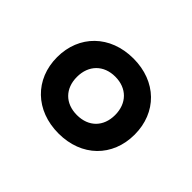

<svg xmlns="http://www.w3.org/2000/svg" viewBox="-81 -922 590 590"><g transform="rotate(45 214.0 -627.0)"><path d="M214 -464C314 -464 382 -531 382 -627C382 -723 314 -790 214 -790C113 -790 45 -722 45 -627C45 -531 114 -464 214 -464ZM214 -544C163 -544 131 -577 131 -627C131 -678 164 -711 214 -711C264 -711 297 -678 297 -627C297 -577 265 -544 214 -544Z"/></g></svg>

Font: Noto Sans Malayalam UI SemiBold
Style: Regular
Weight: 600
Designer: Jelle Bosma - Monotype Design Team
Foundry: Monotype Imaging Inc.
Version: Version 2.104